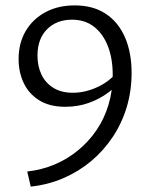

<svg xmlns="http://www.w3.org/2000/svg" viewBox="-20 -684 557 712"><path d="M222 -288Q164 -288 125.5 -312Q87 -336 68 -376Q49 -416 49 -465Q49 -524 75 -568.5Q101 -613 148 -638.5Q195 -664 257 -664Q325 -664 372 -633Q419 -602 443.5 -545.5Q468 -489 468 -414Q468 -347 450 -287Q432 -227 398 -176Q364 -125 318 -86.5Q272 -48 215.5 -23.5Q159 1 94 8L81 -48Q135 -54 182.5 -74Q230 -94 269.5 -126.5Q309 -159 338 -201.5Q367 -244 382.5 -296Q398 -348 398 -406Q398 -467 380 -513Q362 -559 328.5 -585Q295 -611 247 -611Q190 -611 154.5 -575.5Q119 -540 119 -478Q119 -439 133.5 -408Q148 -377 177.5 -358.5Q207 -340 250 -340Q298 -340 345.5 -363Q393 -386 423 -428L439 -396Q415 -366 382.5 -341.5Q350 -317 309.5 -302.5Q269 -288 222 -288Z"/></svg>

Font: Ysabeau Office
Style: Regular
Weight: 400
Designer: Christian Thalmann (Catharsis Fonts)
Version: Version 2.001;gftools[0.9.30]; featfreeze: tnum,lnum,ss02